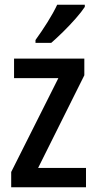

<svg xmlns="http://www.w3.org/2000/svg" viewBox="-20 -786 407 806"><path d="M341 0H27V-64L225 -458H39V-540H334V-470L140 -81H341ZM336 -757Q323 -737 298 -708.5Q273 -680 245 -652.5Q217 -625 195 -606H129V-618Q155 -654 179.5 -693Q204 -732 220 -766H336Z"/></svg>

Font: Noto Sans Arabic UI Cn Md
Style: Regular
Weight: 500
Width: 3
Designer: Monotype Design Team, Nadine Chahine and Nizar Qandah
Foundry: Monotype Imaging Inc.
Version: Version 2.010; ttfautohint (v1.8.4.7-5d5b)